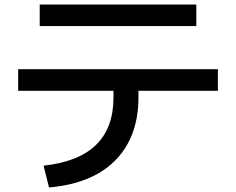

<svg xmlns="http://www.w3.org/2000/svg" viewBox="-20 -773 1040 846"><path d="M172 -43Q327 -60 403.5 -135Q480 -210 480 -343V-373H60V-468H940V-373H590V-343Q590 -227 544 -142Q498 -57 410.5 -7.5Q323 42 196 53ZM155 -658V-753H845V-658Z"/></svg>

Font: M PLUS 1 Medium
Style: Regular
Weight: 500
Designer: Coji Morishita
Foundry: UNDERFOREST DESIGN
Version: Version 1.001